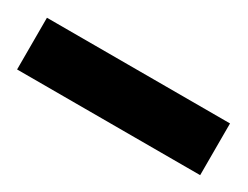

<svg xmlns="http://www.w3.org/2000/svg" viewBox="-28 -792 387 300"><g transform="rotate(30 165.0 -641.5)"><path d="M0 -594.7V-688H330.3V-594.7Z"/></g></svg>

Font: Saira Thin
Style: Regular
Weight: 100
Designer: Hector Gatti with collaboration of the Omnibus-Type team
Foundry: Omnibus-Type
Version: Version 1.101